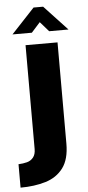

<svg xmlns="http://www.w3.org/2000/svg" viewBox="-59 -713 431 939"><g transform="rotate(-5 156.5 -243.0)"><path d="M3 193V78Q26 77 45 72Q64 67 76 52Q88 37 88 11V-499H245V-2Q245 75 213 117.5Q181 160 126 176.5Q71 193 3 193ZM29 -557 143 -679H190L304 -557H209L167 -605L124 -557Z"/></g></svg>

Font: Maven Pro ExtraBold
Style: Regular
Weight: 800
Designer: Joe Prince
Foundry: Joe Prince
Version: Version 2.100